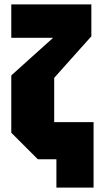

<svg xmlns="http://www.w3.org/2000/svg" viewBox="-20 -720 461 868"><path d="M151 0 31 -120V-379L220 -549H31V-700H393V-556L225 -368V-168H403V128H235V0Z"/></svg>

Font: Tektur Condensed ExtraBold
Style: Regular
Weight: 800
Width: 3
Designer: Adam Jagosz
Foundry: Adam Jagosz
Version: Version 1.005;gftools[0.9.30]